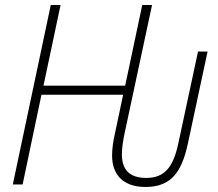

<svg xmlns="http://www.w3.org/2000/svg" viewBox="-20 -734 866 764"><path d="M559 10C662 10 703 -51 727 -160L806 -529H768L689 -161C669 -68 634 -26 562 -26C493 -26 465 -61 465 -120C465 -146 470 -175 475 -200L585 -714H546L478 -393H153L221 -714H182L31 0H70L145 -357H470L437 -201C431 -175 426 -144 426 -115C426 -41 468 10 559 10Z"/></svg>

Font: Noto Sans SemiCondensed ExtraLight
Style: Italic
Weight: 200
Width: 4
Italic angle: -12°
Designer: Monotype Design Team
Foundry: Monotype Imaging Inc.
Version: Version 2.013